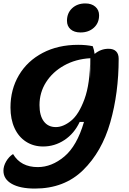

<svg xmlns="http://www.w3.org/2000/svg" viewBox="-39 -861 749 1118"><path d="M652 -519Q652 -319 603 -148Q554 23 444.5 130Q335 237 164 237Q78 237 29.5 209.5Q-19 182 -19 133Q-19 106 -3 78.5Q13 51 37 36Q82 112 181 112Q262 112 335.5 50.5Q409 -11 450 -151H425Q393 -83 336 -45.5Q279 -8 212 -8Q156 -8 112.5 -36Q69 -64 45.5 -115.5Q22 -167 22 -235Q22 -340 71 -423Q120 -506 209.5 -553Q299 -600 416 -600Q463 -600 501 -592Q509 -571 512 -547Q548 -577 593 -577Q622 -577 637 -562Q652 -547 652 -519ZM487 -402Q488 -421 488 -461Q488 -501 487 -522H486ZM486 -522Q401 -517 334 -479.5Q267 -442 229 -382Q191 -322 191 -249Q191 -188 216 -154.5Q241 -121 286 -121Q329 -121 374.5 -157.5Q420 -194 453 -284Q486 -374 486 -522ZM351 -740Q351 -785 381 -813Q411 -841 458 -841Q494 -841 516 -822Q538 -803 538 -772Q538 -727 507.5 -699.5Q477 -672 430 -672Q393 -672 372 -690.5Q351 -709 351 -740Z"/></svg>

Font: Lemonada SemiBold
Style: Regular
Weight: 600
Designer: Mohamed Gaber (Arabic) Eduardo Tunni (Latin)
Foundry: Kief Type Foundry
Version: Version 3.006